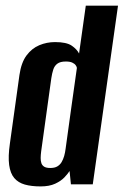

<svg xmlns="http://www.w3.org/2000/svg" viewBox="-20 -650 436 677"><path d="M123.2 7.3Q91 7.3 67.7 0.8Q44.3 -5.8 30.4 -22.1Q16.4 -38.4 12.3 -68.2Q8.2 -98 15 -144.8L48.6 -385.9Q55 -429.5 73.6 -454.6Q92.3 -479.6 118.6 -490.6Q144.9 -501.6 174 -501.6Q214.3 -501.6 232.7 -489.1Q251.1 -476.5 258.8 -461.3L282.5 -630H396.1L307.1 0H230.1L225.3 -47Q219.3 -37.5 207.2 -24.6Q195 -11.8 174.4 -2.2Q153.8 7.3 123.2 7.3ZM157.5 -57.7Q172.7 -57.7 182 -63.2Q191.4 -68.7 197.1 -78.2Q202.8 -87.8 206.3 -100Q209.7 -112.1 211.4 -125.9Q221 -197.4 231.1 -268.5Q241.1 -339.6 251.1 -410.4Q250.8 -414.5 246.9 -420Q243 -425.5 234.7 -429.3Q226.4 -433.1 211.9 -433.1Q192.5 -433.1 182.3 -425.5Q172.1 -418 167.8 -404.6Q163.5 -391.3 160.9 -373.9L125.2 -116.7Q123.5 -103.5 123.4 -93Q123.3 -82.4 126 -74.4Q128.8 -66.5 136.1 -62.1Q143.4 -57.7 157.5 -57.7Z"/></svg>

Font: Alumni Sans Thin
Style: Italic
Weight: 100
Italic angle: -8°
Designer: Robert E. Leuschke
Foundry: Robert E. Leuschke
Version: Version 1.016